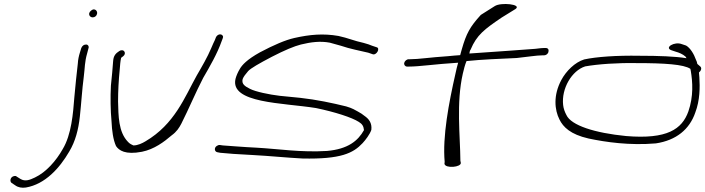

<svg xmlns="http://www.w3.org/2000/svg" viewBox="-20 -740 3453 940"><path d="M36 155 54 167C69 178 87 181 107 178C201 162 272 83 319 2C349 -48 364 -105 371 -170C378 -233 382 -303 390 -363C396 -409 394 -436 407 -480L413 -503C417 -512 411 -522 402 -522C390 -522 383 -516 378 -505L371 -482C366 -466 362 -448 361 -429C355 -379 349 -319 344 -264C338 -186 330 -81 287 -10C255 47 206 103 151 129C126 141 103 150 80 136L61 124C58 121 54 121 49 122C30 126 27 147 36 155ZM417 -676C414 -664 423 -655 434 -655C444 -655 453 -662 455 -672C458 -683 450 -694 439 -694C431 -694 419 -684 417 -676Z M534 -442C532 -406 527 -363 523 -321C520 -265 521 -198 526 -146C528 -100 534 -56 548 -25C562 -4 593 19 675 3C735 -9 784 -46 820 -77C845 -95 857 -114 868 -135C904 -206 938 -288 975 -359C1007 -414 1044 -478 1065 -538L1070 -551C1072 -556 1073 -560 1071 -564C1064 -577 1044 -573 1037 -557L1032 -544C1028 -535 1021 -522 1014 -504C996 -461 968 -413 943 -370C884 -264 835 -132 692 -48C677 -39 655 -28 633 -28C626 -31 615 -36 607 -45C559 -94 560 -174 558 -243C558 -295 561 -348 566 -398C568 -423 569 -439 573 -457C579 -462 589 -467 591 -476C593 -485 587 -494 577 -494C572 -494 568 -493 564 -490C547 -479 536 -468 534 -442Z M1042 -26C1027 -17 1030 2 1043 5L1058 8C1085 11 1151 16 1218 19C1296 23 1383 32 1461 36C1649 40 1709 10 1755 -39C1770 -55 1791 -83 1798 -104C1802 -138 1786 -158 1764 -173C1756 -180 1745 -187 1732 -194C1719 -201 1706 -210 1675 -219C1606 -236 1531 -252 1450 -261L1349 -271C1298 -277 1231 -291 1204 -305C1178 -318 1162 -329 1168 -353C1172 -364 1182 -377 1195 -392C1208 -406 1248 -429 1311 -462C1373 -494 1421 -514 1453 -522C1502 -534 1548 -540 1595 -531L1649 -516C1692 -501 1745 -491 1783 -482L1803 -475C1823 -466 1844 -505 1823 -509L1802 -516C1790 -521 1779 -525 1760 -530C1713 -540 1684 -554 1637 -564C1562 -577 1497 -571 1421 -554C1377 -544 1321 -520 1253 -484C1188 -448 1165 -421 1155 -404C1144 -386 1137 -369 1133 -354C1105 -234 1365 -237 1527 -211C1619 -192 1703 -165 1737 -143C1753 -133 1760 -123 1762 -103C1733 -51 1684 -10 1581 -1C1454 7 1344 -11 1236 -17C1171 -20 1103 -26 1071 -28L1057 -30C1052 -31 1047 -29 1042 -26Z M1959 -432C1957 -422 1964 -414 1973 -414H1981C2035 -414 2108 -426 2223 -433C2218 -416 2214 -399 2210 -380C2177 -235 2146 -71 2157 52L2156 62C2160 86 2239 79 2236 57L2234 47C2233 -78 2213 -235 2246 -380C2251 -401 2256 -422 2264 -441C2341 -449 2427 -452 2510 -456C2560 -461 2606 -469 2634 -469H2643C2653 -469 2663 -476 2665 -486C2668 -497 2663 -505 2652 -505H2643C2637 -505 2623 -504 2601 -501C2556 -497 2404 -487 2278 -478C2280 -485 2279 -491 2284 -497C2314 -569 2352 -597 2436 -654L2504 -696C2537 -719 2432 -730 2402 -710L2334 -667C2281 -609 2263 -576 2241 -499C2238 -490 2236 -480 2233 -470C2215 -469 2195 -467 2174 -465C2083 -459 2030 -450 1988 -450H1981C1971 -450 1961 -441 1959 -432Z M2728 -348C2688 -273 2695 -202 2719 -155C2737 -118 2773 -82 2861 -62C2945 -44 3064 -27 3191 -38C3291 -53 3356 -107 3384 -189C3407 -249 3407 -314 3404 -361L3402 -385C3412 -393 3417 -406 3409 -414L3394 -427C3393 -435 3390 -442 3387 -448C3378 -474 3360 -505 3339 -517L3318 -524C3282 -538 3231 -507 3267 -494L3288 -487C3303 -483 3323 -475 3336 -463C3338 -461 3339 -458 3341 -455C3286 -464 3205 -467 3111 -467C2999 -469 2900 -462 2840 -449C2795 -435 2752 -393 2728 -348ZM2737 -226C2728 -306 2779 -394 2845 -415C2907 -426 3004 -433 3100 -431C3231 -431 3328 -425 3360 -403L3362 -393C3371 -339 3376 -269 3350 -194C3319 -108 3247 -57 3045 -74C2892 -89 2776 -126 2753 -177C2745 -192 2739 -208 2737 -226Z"/></svg>

Font: Stray Cat
Style: UltExtObl
Weight: 400
Version: Version 1.0